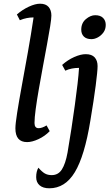

<svg xmlns="http://www.w3.org/2000/svg" viewBox="-20 -754 590 1035"><path d="M126 12Q63 12 63 -62Q63 -86 72.5 -146.5Q82 -207 97.5 -291.5Q113 -376 130 -471Q147 -566 161 -660H159Q143 -660 124.5 -656.5Q106 -653 87 -645L71 -676Q101 -702 135.5 -718Q170 -734 196 -734Q227 -734 242 -716.5Q257 -699 257 -670Q257 -654 250.5 -612.5Q244 -571 233.5 -515Q223 -459 211.5 -396.5Q200 -334 189.5 -274.5Q179 -215 172.5 -166.5Q166 -118 166 -91Q166 -63 188 -63Q207 -63 231 -78L248 -47Q222 -20 187.5 -4Q153 12 126 12ZM246 261Q212 261 193.5 245Q175 229 175 201Q175 170 187 150Q206 172 221.5 181Q237 190 259 190Q294 190 313.5 159.5Q333 129 344 69Q355 5 365 -60.5Q375 -126 383.5 -188Q392 -250 398 -301.5Q404 -353 406 -388H404Q386 -388 367.5 -384.5Q349 -381 332 -373L315 -404Q345 -431 380 -446.5Q415 -462 442 -462Q475 -462 490.5 -444.5Q506 -427 506 -398Q506 -371 496 -293.5Q486 -216 467 -103Q436 87 383.5 174Q331 261 246 261ZM473 -543Q446 -543 432 -557Q418 -571 418 -594Q418 -630 443 -651Q468 -672 493 -672Q521 -672 535.5 -657.5Q550 -643 550 -620Q550 -596 537.5 -579Q525 -562 507.5 -552.5Q490 -543 473 -543Z"/></svg>

Font: Petrona SemiBold
Style: Italic
Weight: 600
Italic angle: -9°
Designer: Ringo R. Seeber
Foundry: Ringo R. Seeber
Version: Version 2.001; ttfautohint (v1.8.3)